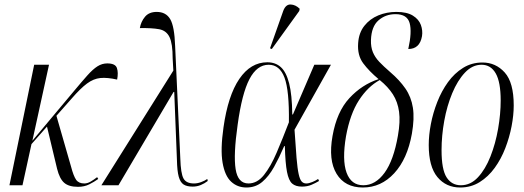

<svg xmlns="http://www.w3.org/2000/svg" viewBox="-20 -824 2332 854"><path d="M22 0 132 -536H198L124 -198L309 -419Q344 -461 368.5 -488.5Q393 -516 413.5 -529Q434 -542 457 -542Q493 -542 500 -521.5Q507 -501 501 -470Q457 -480 426.5 -477Q396 -474 367 -452.5Q338 -431 299 -386L231 -309L296 -83Q307 -41 318.5 -24.5Q330 -8 355 -8Q369 -8 383.5 -16.5Q398 -25 412 -36L417 -28Q399 -15 377 -4Q355 7 327 7Q286 7 265.5 -11Q245 -29 234 -73L189 -261L120 -183L80 0Z M431 0 751 -510 748 -564Q748 -630 734 -659Q720 -688 688 -694Q656 -700 602 -699Q607 -728 625 -749.5Q643 -771 677 -771Q718 -771 737 -739Q756 -707 759 -619L782 -119Q784 -53 796 -30.5Q808 -8 843 -8Q858 -8 874.5 -14Q891 -20 902 -28L904 -19Q890 -8 873 -1Q856 6 837 6Q811 6 796.5 -3.5Q782 -13 775 -38Q768 -63 767 -112L755 -415H752L507 0Z M1076 10Q1036 10 1008 -16Q980 -42 970 -100.5Q960 -159 974 -257Q994 -399 1044.5 -473Q1095 -547 1169 -547Q1205 -547 1229 -525.5Q1253 -504 1266 -453.5Q1279 -403 1280 -315H1283L1378 -536H1452L1290 -247Q1295 -169 1299 -121.5Q1303 -74 1308.5 -49.5Q1314 -25 1322 -16.5Q1330 -8 1342 -8Q1354 -8 1369.5 -14.5Q1385 -21 1395 -28L1399 -19Q1384 -10 1365.5 -2Q1347 6 1323 6Q1295 6 1279.5 -7.5Q1264 -21 1256.5 -59.5Q1249 -98 1247 -174H1244Q1222 -123 1199 -81.5Q1176 -40 1146.5 -15Q1117 10 1076 10ZM1085 -8Q1124 -8 1154 -45.5Q1184 -83 1210.5 -145Q1237 -207 1265 -280Q1267 -421 1245.5 -478.5Q1224 -536 1175 -536Q1123 -536 1089.5 -472Q1056 -408 1037 -269Q1018 -136 1028 -72Q1038 -8 1085 -8ZM1189 -606 1181 -609 1240 -776Q1251 -805 1273 -804Q1295 -803 1313 -785L1311 -775Z M1594 10Q1514 10 1477 -51Q1440 -112 1459 -219Q1478 -327 1534 -387.5Q1590 -448 1664 -472Q1622 -507 1595.5 -542.5Q1569 -578 1573 -632Q1576 -678 1600.5 -709Q1625 -740 1662.5 -755.5Q1700 -771 1743 -771Q1790 -771 1816.5 -754.5Q1843 -738 1852 -713Q1861 -688 1857 -663Q1847 -606 1796 -606Q1813 -682 1802 -721.5Q1791 -761 1739 -761Q1695 -761 1663.5 -733.5Q1632 -706 1630 -646Q1629 -615 1638.5 -592Q1648 -569 1667 -549Q1686 -529 1716 -503Q1757 -468 1783 -430.5Q1809 -393 1816.5 -345Q1824 -297 1812 -229Q1792 -117 1733.5 -53.5Q1675 10 1594 10ZM1596 0Q1650 0 1690.5 -55.5Q1731 -111 1750 -221Q1761 -283 1755 -327Q1749 -371 1727.5 -404.5Q1706 -438 1669 -468Q1616 -439 1576.5 -378Q1537 -317 1519 -218Q1501 -112 1521.5 -56Q1542 0 1596 0Z M2027 10Q1964 10 1925.5 -36.5Q1887 -83 1887 -179Q1887 -223 1896.5 -272.5Q1906 -322 1925 -370.5Q1944 -419 1972.5 -458.5Q2001 -498 2039.5 -522Q2078 -546 2126 -546Q2185 -546 2225 -501.5Q2265 -457 2265 -355Q2265 -312 2255.5 -262.5Q2246 -213 2227.5 -165Q2209 -117 2180.5 -77.5Q2152 -38 2113.5 -14Q2075 10 2027 10ZM2030 0Q2073 0 2106 -35.5Q2139 -71 2161.5 -128Q2184 -185 2195.5 -251Q2207 -317 2207 -377Q2207 -459 2185 -497.5Q2163 -536 2122 -536Q2081 -536 2048 -501Q2015 -466 1991.5 -409.5Q1968 -353 1956 -286.5Q1944 -220 1944 -156Q1944 -70 1966.5 -35Q1989 0 2030 0Z"/></svg>

Font: Noto Serif Display ExtraCondensed Light
Style: Italic
Weight: 300
Width: 2
Italic angle: -12°
Designer: Monotype Design Team
Foundry: Monotype Imaging Inc.
Version: Version 2.009